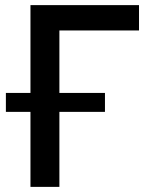

<svg xmlns="http://www.w3.org/2000/svg" viewBox="-20 -730 588 750"><path d="M523 -611V-710H99V-367H3V-293H99V0H212V-293H390V-367H212V-611Z"/></svg>

Font: FIGSv2-sans-serif SemiBold
Style: Regular
Weight: 600
Designer: Matt McInerney, Pablo Impallari, Rodrigo Fuenzalida,Mirko Velimirovic
Foundry: Matt McInerney, Pablo Impallari, Rodrigo Fuenzalida
Version: Version 4.021;hotconv 1.0.109;makeotfexe 2.5.65596